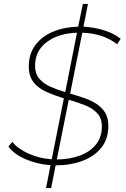

<svg xmlns="http://www.w3.org/2000/svg" viewBox="-20 -840 644 980"><path d="M215 120 238 3Q169 -2 109.5 -28Q50 -54 23 -92L43 -116Q71 -80 126.5 -55.5Q182 -31 244 -27L306 -338Q261 -352 220 -369.5Q179 -387 153 -418Q127 -449 127 -501Q127 -565 160 -609.5Q193 -654 250 -678Q307 -702 379 -704L403 -820H429L406 -704Q460 -701 510.5 -685.5Q561 -670 596 -642L578 -614Q506 -670 400 -673L338 -362Q338 -362 338 -362Q338 -362 338 -362Q374 -352 409 -340Q444 -328 472 -310Q500 -292 516.5 -265Q533 -238 533 -198Q533 -131 497.5 -86.5Q462 -42 401 -19Q340 4 264 4L241 120ZM270 -26Q338 -27 389.5 -46.5Q441 -66 470.5 -103.5Q500 -141 500 -194Q500 -237 476 -262.5Q452 -288 413.5 -303Q375 -318 331 -331ZM313 -370 373 -673Q279 -670 219 -625.5Q159 -581 159 -504Q159 -464 180.5 -438.5Q202 -413 237 -397.5Q272 -382 313 -370Z"/></svg>

Font: Montserrat ExtraLight
Style: Italic
Weight: 200
Italic angle: -11.3°
Designer: Julieta Ulanovsky
Foundry: Julieta Ulanovsky
Version: Version 9.000; ttfautohint (v1.8.4.7-5d5b)